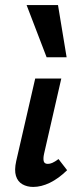

<svg xmlns="http://www.w3.org/2000/svg" viewBox="-20 -731 310 758"><path d="M111 7Q87 7 68.5 -3.5Q50 -14 43 -36.5Q36 -59 44 -95L119 -421H222L154 -124Q150 -106 152.5 -95Q155 -84 169 -84Q177 -84 186.5 -88Q196 -92 211 -103L245 -59Q211 -26 177 -9.5Q143 7 111 7ZM164 -505 85 -711H209L243 -505Z"/></svg>

Font: Ysabeau Office
Style: Bold Italic
Weight: 700
Italic angle: -12°
Designer: Christian Thalmann (Catharsis Fonts)
Version: Version 2.001;gftools[0.9.30]; featfreeze: tnum,lnum,ss02